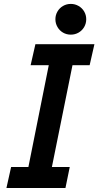

<svg xmlns="http://www.w3.org/2000/svg" viewBox="-20 -941 493 961"><path d="M35.6 -105H122.1L224.1 -614.7H133.3L157.2 -719.7H452.6L428.7 -614.7H342.8L239.7 -105H329.1L307.6 0H12.2ZM257.3 -844.7Q257.3 -865.7 267.6 -883.3Q277.8 -900.9 295.4 -911.1Q313 -921.4 334.5 -921.4Q355.5 -921.4 373.3 -911.1Q391.1 -900.9 401.4 -883.3Q411.6 -865.7 411.6 -844.7Q411.6 -823.7 401.4 -805.9Q391.1 -788.1 373.3 -777.8Q355.5 -767.6 334.5 -767.6Q313 -767.6 295.4 -777.8Q277.8 -788.1 267.6 -805.9Q257.3 -823.7 257.3 -844.7Z"/></svg>

Font: Reddit Sans Fudge SmBold Italic
Style: Regular
Weight: 600
Italic angle: -11.25°
Designer: Stephen Hutchings
Version: Version 1.013